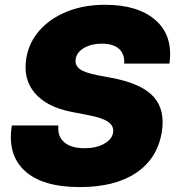

<svg xmlns="http://www.w3.org/2000/svg" viewBox="-20 -759 725 791"><path d="M309.1 11.7Q154.3 11.7 81.8 -55.4Q9.3 -122.6 28.8 -242.2H220.7Q215.8 -197.8 244.4 -173.1Q272.9 -148.4 328.1 -148.4Q376 -148.4 408.4 -166.3Q440.9 -184.1 445.8 -212.4Q450.2 -238.8 426.8 -256.1Q403.3 -273.4 343.8 -284.7L273.4 -298.3Q171.9 -318.4 123 -376.2Q74.2 -434.1 88.4 -519.5Q99.6 -585.4 143.8 -634.8Q188 -684.1 257.1 -711.7Q326.2 -739.3 412.1 -739.3Q549.3 -739.3 621.6 -675.3Q693.8 -611.3 678.2 -497.1H491.7Q494.1 -536.6 470.2 -557.9Q446.3 -579.1 399.4 -579.1Q356.4 -579.1 326.4 -561.5Q296.4 -543.9 292 -516.6Q287.6 -490.7 308.3 -474.9Q329.1 -459 383.8 -448.7L440.9 -438Q563 -415 612.3 -360.8Q661.6 -306.6 646.5 -214.8Q628.4 -105.5 541 -46.9Q453.6 11.7 309.1 11.7Z"/></svg>

Font: Inter Display Black
Style: Italic
Weight: 900
Italic angle: -9.39999°
Designer: Rasmus Andersson
Foundry: rsms
Version: Version 4.000;git-a52131595